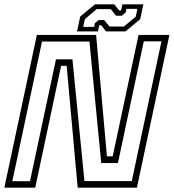

<svg xmlns="http://www.w3.org/2000/svg" viewBox="-32 -860 796 880"><path d="M24.5 -29.5H105.5L224.5 -588H300L355 -30H572L708 -670.5H627L508.5 -112.5H432L378 -669.5H160.5ZM-12 0 137 -700H408.5L458 -143.5H484.5L603 -700H744.5L595.5 0H324L273.5 -558H248L129.5 0ZM321 -716 335.5 -784 403 -840H492L514 -812H523L529 -840H625L610.5 -772L543 -716H454L432 -744H423L417 -716ZM349.5 -737H399.5L402.5 -753L420 -768H445.5L470 -738.5H536L590.5 -784L597.5 -819.5H547.5L544.5 -803.5L527 -788H500L476 -818H411L357 -772.5Z"/></svg>

Font: Tourney Thin Light
Style: Italic
Weight: 300
Italic angle: -12°
Version: Version 1.015